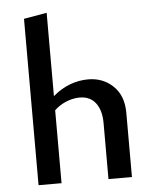

<svg xmlns="http://www.w3.org/2000/svg" viewBox="-52 -763 645 807"><g transform="rotate(-5 270.5 -359.5)"><path d="M373 0V-236Q373 -290 349.5 -321Q326 -352 282 -352Q258 -352 232.5 -343Q207 -334 185 -316.5Q163 -299 149 -272L116 -297Q143 -340 176.5 -368.5Q210 -397 247.5 -411Q285 -425 324 -425Q387 -425 429.5 -384Q472 -343 472 -271V0ZM78 0V-702L175 -719V0Z"/></g></svg>

Font: Ysabeau SemiBold
Style: Regular
Weight: 600
Designer: Christian Thalmann (Catharsis Fonts)
Version: Version 2.000;gftools[0.9.27.dev2+g8671c4b]